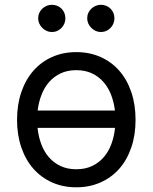

<svg xmlns="http://www.w3.org/2000/svg" viewBox="-20 -770 637 801"><path d="M298.3 11.4Q242.9 11.4 197.4 -8.9Q152 -29.1 119.5 -65.9Q87 -102.6 69.1 -154.7Q51.1 -206.7 51.1 -269.9Q51.1 -333.8 69.1 -386Q87 -438.2 119.5 -475.1Q152 -512.1 197.4 -532.3Q242.9 -552.6 298.3 -552.6Q353.7 -552.6 399.3 -532.3Q445 -512.1 477.5 -475.1Q509.9 -438.2 527.7 -386Q545.5 -333.8 545.5 -269.9Q545.5 -206.7 527.7 -154.7Q509.9 -102.6 477.5 -65.9Q445 -29.1 399.3 -8.9Q353.7 11.4 298.3 11.4ZM298.3 -63.9Q335.9 -63.9 364.5 -77.6Q393.1 -91.3 413.2 -114.7Q433.2 -138.1 444.8 -169.6Q456.3 -201 459.9 -236.5H136.7Q140.3 -201 151.8 -169.6Q163.4 -138.1 183.4 -114.7Q203.5 -91.3 232.1 -77.6Q260.7 -63.9 298.3 -63.9ZM459.5 -308.9Q455.3 -343.8 443.5 -374.3Q431.8 -404.8 411.8 -427.7Q391.7 -450.6 363.5 -464Q335.2 -477.3 298.3 -477.3Q261.4 -477.3 233.1 -464Q204.9 -450.6 184.8 -427.7Q164.8 -404.8 153.1 -374.3Q141.3 -343.8 137.1 -308.9ZM196 -636.4Q185 -636.4 174.7 -641Q164.4 -645.6 156.4 -653.6Q148.4 -661.6 143.8 -671.9Q139.2 -682.2 139.2 -693.2Q139.2 -705.6 143.8 -715.9Q148.4 -726.2 156.4 -733.8Q164.4 -741.5 174.7 -745.7Q185 -750 196 -750Q208.5 -750 218.8 -745.7Q229 -741.5 236.7 -733.8Q244.3 -726.2 248.6 -715.9Q252.8 -705.6 252.8 -693.2Q252.8 -682.2 248.6 -671.9Q244.3 -661.6 236.7 -653.6Q229 -645.6 218.8 -641Q208.5 -636.4 196 -636.4ZM400.6 -636.4Q389.6 -636.4 379.3 -641Q369 -645.6 361 -653.6Q353 -661.6 348.4 -671.9Q343.8 -682.2 343.8 -693.2Q343.8 -705.6 348.4 -715.9Q353 -726.2 361 -733.8Q369 -741.5 379.3 -745.7Q389.6 -750 400.6 -750Q413 -750 423.3 -745.7Q433.6 -741.5 441.2 -733.8Q448.9 -726.2 453.1 -715.9Q457.4 -705.6 457.4 -693.2Q457.4 -682.2 453.1 -671.9Q448.9 -661.6 441.2 -653.6Q433.6 -645.6 423.3 -641Q413 -636.4 400.6 -636.4Z"/></svg>

Font: Fast_Sans-Dotted
Style: Regular
Weight: 400
Version: Version 3.018